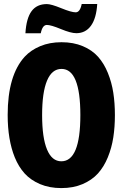

<svg xmlns="http://www.w3.org/2000/svg" viewBox="-20 -937 625 966"><path d="M363.8 -770Q336.4 -770 286.4 -790.8Q236.3 -811.5 215.8 -811.5Q193.4 -811.5 185.1 -769.5H107.9Q112.3 -844.7 138.7 -880.6Q165 -916.5 215.8 -916.5Q237.3 -916.5 288.1 -895.8Q338.9 -875 360.8 -875Q382.8 -875 391.1 -917H469.2Q464.8 -845.2 437.7 -807.6Q410.6 -770 363.8 -770ZM54.2 -145.5Q18.6 -233.4 18.6 -358.9Q18.6 -558.1 104.5 -651.9Q135.3 -685.1 182.4 -704.8Q229.5 -724.6 289.6 -724.6Q349.6 -724.6 396.5 -704.8Q443.4 -685.1 473.4 -651.4Q503.4 -617.7 522.7 -570.1Q542 -522.5 550 -470.5Q558.1 -418.5 558.1 -357.9Q558.1 -297.4 550 -245.4Q542 -193.4 522.5 -145.5Q502.9 -97.7 472.7 -64.2Q442.4 -30.8 395.5 -10.7Q348.6 9.3 288.6 9.3Q228.5 9.3 181.4 -10.7Q134.3 -30.8 104 -64.2Q73.7 -97.7 54.2 -145.5ZM289.6 -590.3Q241.2 -590.3 216.6 -531.2Q191.9 -472.2 191.9 -358.2Q191.9 -244.1 216.6 -184.8Q241.2 -125.5 288.6 -125.5Q384.3 -125.5 384.3 -357.9Q384.3 -590.3 289.6 -590.3Z"/></svg>

Font: Open Sans Hebrew Condensed Extra Bold
Style: Regular
Weight: 800
Width: 3
Foundry: Ascender Corporation, Yanek Iontef
Version: Version 2.001;PS 002.001;hotconv 1.0.70;makeotf.lib2.5.58329